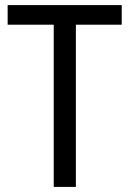

<svg xmlns="http://www.w3.org/2000/svg" viewBox="-20 -734 509 754"><path d="M278 -637H458V-714H10V-637H191V0H278Z"/></svg>

Font: Noto Sans UI SemiCondensed
Style: Regular
Weight: 400
Width: 4
Designer: Monotype Design Team
Foundry: Monotype Imaging Inc.
Version: 1.001